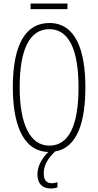

<svg xmlns="http://www.w3.org/2000/svg" viewBox="-20 -855 559 1093"><path d="M364 -835H154V-803H364ZM229 132C229 89 248 51 294 7C427 -15 466 -176 466 -358C466 -569 411 -724 261 -724C126 -724 53 -602 53 -358C53 -172 99 6 255 10C216 49 193 93 193 138C193 190 221 218 269 218C285 218 298 215 307 212V182C301 185 286 188 274 188C244 188 229 169 229 132ZM92 -358C92 -569 146 -689 261 -689C372 -689 427 -572 427 -358C427 -141 372 -26 261 -26C152 -26 92 -146 92 -358Z"/></svg>

Font: Noto Sans ExtraCondensed ExtraLight
Style: Regular
Weight: 200
Width: 2
Designer: Monotype Design Team
Foundry: Monotype Imaging Inc.
Version: Version 2.013